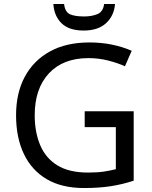

<svg xmlns="http://www.w3.org/2000/svg" viewBox="-20 -938 768 968"><path d="M407 -377H654V-27Q596 -8 537 1Q478 10 403 10Q292 10 216 -34.5Q140 -79 100.5 -161.5Q61 -244 61 -357Q61 -469 105 -551Q149 -633 231.5 -678.5Q314 -724 431 -724Q491 -724 544.5 -713Q598 -702 644 -682L610 -604Q572 -621 524.5 -633Q477 -645 426 -645Q298 -645 226.5 -568Q155 -491 155 -357Q155 -272 182.5 -206.5Q210 -141 269 -104.5Q328 -68 424 -68Q471 -68 504 -73Q537 -78 564 -85V-297H407ZM560 -918Q555 -858 514.5 -821Q474 -784 402 -784Q328 -784 290.5 -820.5Q253 -857 249 -918H303Q308 -877 333 -866Q358 -855 404 -855Q443 -855 471.5 -867Q500 -879 505 -918Z"/></svg>

Font: Noto Sans Osmanya
Style: Regular
Weight: 400
Designer: Monotype Design Team
Foundry: Monotype Imaging Inc.
Version: Version 2.001; ttfautohint (v1.8.4.7-5d5b)